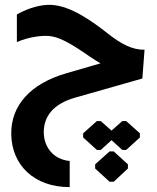

<svg xmlns="http://www.w3.org/2000/svg" viewBox="-20 -590 641 785"><path d="M422 -452C357 -503 270 -566 190 -570C150 -572 99 -559 49 -531V-418C97 -439 149 -445 178 -443C219 -440 262 -418 348 -358C363 -348 377 -339 391 -331L253 -291C103 -248 25 -158 26 -43C27 85 120 175 264 175H265V68H264C200 62 160 13 159 -47C158 -115 199 -166 288 -191L562 -269L571 -387C522 -385 474 -411 422 -452ZM480 -95 436 -56 392 -95H376L320 -45V-28L376 23H392L436 -17L480 23H496L552 -28V-45L496 -95ZM428 29 369 82V99L428 153H445L503 99V82L445 29Z"/></svg>

Font: Hejaz SemiBold
Style: Regular
Weight: 600
Designer: Bandar Raffah (Arabic) and Santiago Orozco (Latin)
Foundry: Caramella and Typemade
Version: Version 1.010;hotconv 1.0.109;makeotfexe 2.5.65596